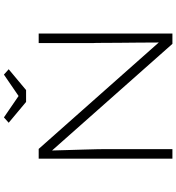

<svg xmlns="http://www.w3.org/2000/svg" viewBox="21 -944 922 1005"><g transform="rotate(-90 482.5 -441.0)"><path d="M155 0V-700H206L775 -58L764 -32Q763 -44 763 -83.5Q763 -123 762.5 -175Q762 -227 761.5 -278Q761 -329 761 -367.5Q761 -406 760 -417V-700H810V0H756L189 -640L197 -668Q197 -655 198 -623.5Q199 -592 200 -551Q201 -510 202.5 -468Q204 -426 204.5 -392.5Q205 -359 205 -344V0ZM452 -766 343 -857 371 -882 498 -795H468L595 -882L623 -857L514 -766Z"/></g></svg>

Font: Lexend Giga ExtraLight
Style: Regular
Weight: 250
Version: Version 1.007